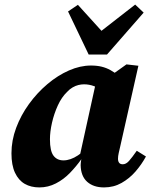

<svg xmlns="http://www.w3.org/2000/svg" viewBox="-20 -802 659 838"><path d="M152 16Q115 16 88 0.5Q61 -15 45.5 -48Q30 -81 30 -133Q30 -189 50.5 -244Q71 -299 106.5 -348Q142 -397 187 -435Q232 -473 281 -494.5Q330 -516 377 -516Q403 -516 423.5 -511Q444 -506 462 -496Q480 -486 497 -472L436 -399Q412 -418 390.5 -426Q369 -434 347 -434Q335 -434 322.5 -431Q310 -428 297 -420.5Q284 -413 273 -401Q249 -378 232.5 -342Q216 -306 207 -266.5Q198 -227 198 -194Q198 -143 213.5 -122.5Q229 -102 257 -102Q272 -102 288 -107.5Q304 -113 320.5 -124Q337 -135 354 -151L357 -107H335Q313 -76 285.5 -47.5Q258 -19 224 -1.5Q190 16 152 16ZM434 16Q388 16 360.5 -8.5Q333 -33 332 -81Q332 -86 332.5 -90Q333 -94 333.5 -98.5Q334 -103 335 -107H325L400 -448L431 -449L532 -521L584 -515L505 -164Q501 -147 498 -133.5Q495 -120 495 -109Q495 -98 500 -91.5Q505 -85 516 -85Q530 -85 543 -99.5Q556 -114 577 -144L617 -119Q598 -84 571.5 -53.5Q545 -23 510.5 -3.5Q476 16 434 16ZM320 -781 456 -631H376L570 -782L607 -747L447 -564H367L277 -752Z"/></svg>

Font: Source Serif 4 ExtraBold
Style: Italic
Weight: 800
Italic angle: -12°
Designer: Frank Grießhammer
Foundry: Adobe Systems Incorporated
Version: Version 4.004;hotconv 1.0.116;makeotfexe 2.5.65601